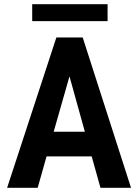

<svg xmlns="http://www.w3.org/2000/svg" viewBox="-20 -888 640 908"><path d="M413.6 -148.4H200.2L158.2 0H13.7L246.6 -710.9H371.1L599.6 0H455.1ZM233.9 -265.1H381.3L308.6 -526.9ZM488.8 -788.1H132.3V-868.2H488.8Z"/></svg>

Font: Roboto Mono
Style: Bold
Weight: 700
Designer: Google
Version: Version 2.000985; 2015; ttfautohint (v1.3)